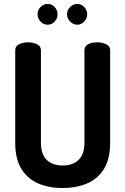

<svg xmlns="http://www.w3.org/2000/svg" viewBox="-20 -945 634 971"><path d="M297 6Q229 6 175 -16.5Q121 -39 89 -89.5Q57 -140 57 -223V-691Q57 -712 77 -721.5Q97 -731 122 -731Q146 -731 166.5 -721.5Q187 -712 187 -691V-223Q187 -165 216 -136.5Q245 -108 297 -108Q348 -108 377.5 -136.5Q407 -165 407 -223V-691Q407 -712 426.5 -721.5Q446 -731 472 -731Q496 -731 516.5 -721.5Q537 -712 537 -691V-223Q537 -140 505 -89.5Q473 -39 418.5 -16.5Q364 6 297 6ZM371 -820Q350 -820 334.5 -836Q319 -852 319 -873Q319 -894 334.5 -909.5Q350 -925 371 -925Q391 -925 406 -909.5Q421 -894 421 -873Q421 -852 406 -836Q391 -820 371 -820ZM221 -820Q200 -820 185 -836Q170 -852 170 -873Q170 -894 185 -909.5Q200 -925 221 -925Q242 -925 256.5 -909.5Q271 -894 271 -873Q271 -852 256.5 -836Q242 -820 221 -820Z"/></svg>

Font: Dosis ExtraLight
Style: Bold
Weight: 700
Version: Version 3.001; ttfautohint (v1.8.2)